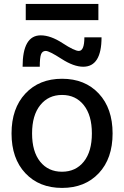

<svg xmlns="http://www.w3.org/2000/svg" viewBox="-20 -920 613 950"><path d="M105.5 -63Q37.1 -135.7 37.1 -259.8Q37.1 -383.8 105.5 -457Q173.8 -530.3 287.1 -530.3Q400.4 -530.3 468.8 -457Q537.1 -383.8 537.1 -259.8Q537.1 -135.7 468.8 -63Q400.4 9.8 287.1 9.8Q173.8 9.8 105.5 -63ZM91.8 -589.8Q91.8 -745.1 181.6 -745.1Q230.5 -745.1 289.6 -706.5Q348.6 -668 370.1 -668Q397.5 -668 397.5 -735.4H482.4Q482.4 -589.8 391.6 -589.8Q344.7 -589.8 284.2 -628.9Q223.6 -668 206.5 -668Q189.5 -668 183.1 -651.4Q176.8 -634.8 176.8 -589.8ZM107.4 -820.3V-900.4H466.8V-820.3ZM179.2 -399.9Q138.7 -349.6 138.7 -259.8Q138.7 -169.9 178.7 -120.1Q218.8 -70.3 286.6 -70.3Q354.5 -70.3 394.5 -120.1Q434.6 -169.9 434.6 -259.8Q434.6 -349.6 394.5 -399.9Q354.5 -450.2 287.1 -450.2Q219.7 -450.2 179.2 -399.9Z"/></svg>

Font: GenEi M Gothic v2 Medium
Style: Regular
Weight: 500
Version: Version 2.0